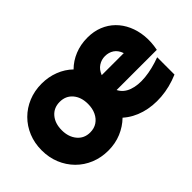

<svg xmlns="http://www.w3.org/2000/svg" viewBox="-84 -816 1114 1114"><g transform="rotate(-45 473.0 -259.0)"><path d="M300 16Q300 16 300 16Q300 16 300 16Q242 16 192 -4.5Q142 -25 105 -62.5Q68 -100 47.5 -150Q27 -200 27 -259Q27 -318 47.5 -368Q68 -418 105 -455Q142 -492 192 -512.5Q242 -533 300 -533Q356 -533 405 -514Q454 -495 490 -460Q525 -495 573 -514.5Q621 -534 677 -534Q729 -534 771 -517Q813 -500 844 -469.5Q875 -439 894 -397Q913 -355 918 -305Q923 -255 912 -199Q830 -199 747 -199Q664 -199 582 -199Q601 -161 645.5 -145Q690 -129 751.5 -135Q813 -141 883 -167Q883 -132 883 -96Q883 -60 883 -25Q810 6 737.5 11.5Q665 17 602 -1.5Q539 -20 493 -61Q456 -25 407 -4.5Q358 16 300 16ZM673 -386Q673 -386 673 -386Q673 -386 673 -386Q644 -386 619.5 -370Q595 -354 582 -321Q627 -321 672.5 -321Q718 -321 763 -321Q751 -355 727.5 -370.5Q704 -386 673 -386ZM300 -133Q300 -133 300 -133Q300 -133 300 -133Q333 -133 357 -149Q381 -165 394.5 -193.5Q408 -222 408 -259Q408 -315 378.5 -349.5Q349 -384 300 -384Q251 -384 221.5 -349.5Q192 -315 192 -259Q192 -204 221.5 -168.5Q251 -133 300 -133Z"/></g></svg>

Font: Tilt Warp
Style: Regular
Weight: 400
Designer: Andy Clymer
Foundry: Andy Clymer
Version: Version 1.000